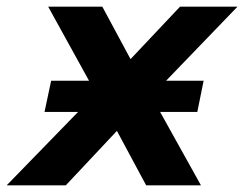

<svg xmlns="http://www.w3.org/2000/svg" viewBox="-67 -558 735 578"><path d="M546 -315H433L648 -538H475L326 -380L241 -538H78L201 -315H87L67 -221H168L-47 0H131L285 -164L373 0H538L415 -221H527Z"/></svg>

Font: AWKNG-Font
Style: Bold Italic
Weight: 700
Italic angle: -11.3°
Designer: Awakening Church
Foundry: Awakening Church
Version: Version 1.700;PS 001.700;hotconv 1.0.88;makeotf.lib2.5.64775